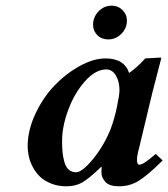

<svg xmlns="http://www.w3.org/2000/svg" viewBox="-20 -651 597 681"><path d="M373 -194.8Q386.2 -230.5 395 -272.9Q403.8 -315.4 403.8 -331.1Q403.8 -361.8 390.9 -383.3Q377.9 -404.8 356.9 -404.8Q318.8 -404.8 281.5 -362.8Q244.1 -320.8 222.2 -261.7Q200.2 -202.6 200.2 -150.9Q200.2 -127.4 201.9 -110.4Q203.6 -93.3 208.5 -75.9Q213.4 -58.6 223.9 -49.3Q234.4 -40 250 -40Q271.5 -40 310.3 -87.4Q349.1 -134.8 373 -194.8ZM339.8 -39.1Q339.8 -51.8 340.8 -58.1L338.9 -59.1Q293.5 -15.6 270 -2.9Q246.6 9.8 215.8 9.8Q186 9.8 161.9 0.2Q137.7 -9.3 122.3 -23.9Q106.9 -38.6 96.7 -57.9Q86.4 -77.1 82.3 -95.7Q78.1 -114.3 78.1 -131.8Q78.1 -188.5 105.2 -246.6Q132.3 -304.7 172.9 -347.2Q213.4 -389.6 262.5 -416.7Q311.5 -443.8 354 -443.8Q420.9 -443.8 438 -392.1Q467.3 -412.6 495.1 -443.8L549.8 -446.8Q551.8 -446.8 551.8 -443.8L520 -320.8L473.1 -125Q465.8 -99.1 465.8 -83Q465.8 -66.9 475.1 -66.9Q488.8 -66.9 532.2 -105L557.1 -82Q502 -27.8 470.9 -9Q439.9 9.8 401.9 9.8Q368.2 9.8 354 -5.6Q339.8 -21 339.8 -39.1ZM310.1 -563Q310.1 -590.8 329.6 -610.8Q349.1 -630.9 376 -630.9Q398.9 -630.9 414.6 -615.2Q430.2 -599.6 430.2 -578.1Q430.2 -550.8 410.4 -531Q390.6 -511.2 363.8 -511.2Q340.3 -511.2 325.2 -526.4Q310.1 -541.5 310.1 -563Z"/></svg>

Font: Linux Libertine
Style: Bold Italic
Weight: 700
Italic angle: -11.5°
Designer: Philipp H. Poll
Foundry: Philipp H. Poll
Version: Version 4.0.5